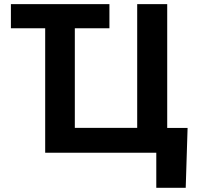

<svg xmlns="http://www.w3.org/2000/svg" viewBox="-20 -727 940 914"><path d="M500.9 -592.3H31.9V-707.2H500.9ZM864.1 167.1H724V0H674.3V-118.1H873ZM195.1 -707.2H336.2V-118.4H633.1V-707.2H776V0H195.1Z"/></svg>

Font: Pretendard Variable
Style: Regular
Weight: 400
Designer: Base glyphs from Inter by Rasmus Andersson; Hangul glyphs from Noto Sans CJK(Source Han Sans) by Jang Soo-young and Kang
Foundry: Kil Hyung-jin
Version: Version 1.100;FEAKit 1.0